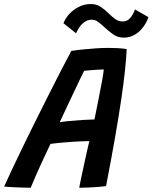

<svg xmlns="http://www.w3.org/2000/svg" viewBox="-62 -898 736 926"><path d="M86 7.5Q75.5 7.5 58.5 7Q41.5 6.5 22.5 5.8Q3.5 5 -13.8 4Q-31 3 -42 2Q-30 -25.5 -7.8 -72.8Q14.5 -120 43.2 -179.5Q72 -239 104.2 -304Q136.5 -369 168.8 -433Q201 -497 230.2 -553.8Q259.5 -610.5 282 -652.5Q308 -656.5 338.2 -659.5Q368.5 -662.5 400.2 -664.8Q432 -667 462.5 -667Q484.5 -667 506.5 -665.8Q528.5 -664.5 549 -661.5Q547 -617.5 540.8 -558Q534.5 -498.5 522.8 -418.8Q511 -339 493 -235.5Q475 -132 449.5 -0.5Q435.5 1.5 412.5 3.5Q389.5 5.5 364.5 6.5Q339.5 7.5 320 7.5Q322.5 -7 327.2 -29Q332 -51 337.5 -77Q343 -103 348.8 -129.2Q354.5 -155.5 359.8 -178.8Q365 -202 369 -217.5Q353 -217.5 331.2 -216.5Q309.5 -215.5 285.8 -214Q262 -212.5 240.8 -210.5Q219.5 -208.5 203.5 -206.8Q187.5 -205 181.5 -204Q162.5 -164.5 143.8 -124Q125 -83.5 110 -49.2Q95 -15 86 7.5ZM226 -308.5Q243 -311.5 273.5 -314.5Q304 -317.5 337 -319.5Q370 -321.5 393.5 -322Q396.5 -336 403 -368.5Q409.5 -401 417.2 -439.8Q425 -478.5 431 -512.2Q437 -546 438.5 -563Q428.5 -563 408.8 -561.8Q389 -560.5 370.2 -559Q351.5 -557.5 344 -556.5Q337 -543.5 324.5 -517.2Q312 -491 295.8 -456.8Q279.5 -422.5 261.5 -384.2Q243.5 -346 226 -308.5ZM244 -786Q252 -807.5 270.8 -828.8Q289.5 -850 316.5 -864.2Q343.5 -878.5 375.5 -878.5Q404.5 -878.5 425 -864.2Q445.5 -850 462.5 -833Q477.5 -818 493.5 -806.2Q509.5 -794.5 529.5 -794.5Q552.5 -794.5 567 -812.2Q581.5 -830 589 -852.5L653.5 -815.5Q651 -804.5 642 -787.8Q633 -771 618 -754.8Q603 -738.5 582.2 -727.5Q561.5 -716.5 534.5 -716.5Q505.5 -716.5 483 -732.8Q460.5 -749 442 -766.5Q426.5 -781 411.8 -792Q397 -803 381 -803Q361.5 -803 346.2 -792.2Q331 -781.5 321 -766.5Q311 -751.5 305 -737.5Z"/></svg>

Font: Grandstander Thin Medium
Style: Italic
Weight: 500
Italic angle: -15°
Version: Version 1.200